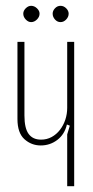

<svg xmlns="http://www.w3.org/2000/svg" viewBox="-20 -640 320 660"><path d="M210 -212Q202 -178 177 -159Q152 -140 120 -140Q88 -140 64 -161.5Q40 -183 40 -231V-496H64V-243Q64 -199 78.5 -179.5Q93 -160 121 -160Q141 -160 157.5 -169Q174 -178 186 -193.5Q198 -209 204.5 -228.5Q211 -248 211 -269V-496H235V0H211V-178L220 -208ZM60 -593Q60 -603 68.5 -611.5Q77 -620 87 -620Q98 -620 107 -611.5Q116 -603 116 -593Q116 -582 107 -573Q98 -564 87 -564Q77 -564 68.5 -573Q60 -582 60 -593ZM161 -593Q161 -603 169 -611.5Q177 -620 188 -620Q199 -620 207.5 -611.5Q216 -603 216 -593Q216 -582 207.5 -573Q199 -564 188 -564Q177 -564 169 -573Q161 -582 161 -593Z"/></svg>

Font: Moniqa Thin Paragraph
Style: Regular
Weight: 100
Designer: Rajesh Rajput
Foundry: Rajesh Rajput
Version: Version 1.000